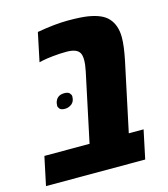

<svg xmlns="http://www.w3.org/2000/svg" viewBox="-138 -718 697 796"><g transform="rotate(-15 210.5 -320.0)"><path d="M94.2 -626Q170.9 -639.6 226.1 -639.6Q281.2 -639.6 311.5 -634.8Q341.8 -629.9 362.8 -620.8Q383.8 -611.8 397 -597.2Q424.8 -566.4 424.8 -514.6Q424.8 -477.5 412.1 -416.5L349.6 -122.6H413.1L387.2 0H-38.6L-12.7 -122.6H181.2L243.7 -417Q249.5 -444.8 249.5 -464.6Q249.5 -484.4 243.2 -495.1Q231 -516.1 187.5 -516.1Q158.2 -516.1 128.4 -512.9Q98.6 -509.8 83.5 -506.3L68.4 -502.9ZM134.3 -352.5Q150.4 -352.5 156.7 -345.2Q163.1 -337.9 163.1 -331.5Q163.1 -309.6 149.9 -299.3Q136.7 -289.1 120.6 -289.1Q104.5 -289.1 98.4 -296.1Q92.3 -303.2 92.3 -309.6Q92.3 -315.9 93.3 -320.8Q100.6 -352.5 134.3 -352.5Z"/></g></svg>

Font: Open Sans Hebrew Condensed Extra Bold
Style: Italic
Weight: 800
Width: 3
Italic angle: -12°
Foundry: Ascender Corporation, Yanek Iontef
Version: Version 2.001;PS 002.001;hotconv 1.0.70;makeotf.lib2.5.58329